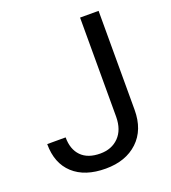

<svg xmlns="http://www.w3.org/2000/svg" viewBox="-132 -809 817 918"><g transform="rotate(-20 276.0 -350.5)"><path d="M380.4 -710.9H474.6V-207.5Q474.6 -105.5 413.3 -47.9Q352.1 9.8 250 9.8Q144 9.8 85 -44.4Q25.9 -98.6 25.9 -196.3H119.6Q119.6 -135.3 153.1 -101.1Q186.5 -66.9 250 -66.9Q308.1 -66.9 344 -103.5Q379.9 -140.1 380.4 -206.1Z"/></g></svg>

Font: Vazir FD
Style: Regular-FD
Weight: 400
Designer: Saber Rastikerdar
Foundry: Saber Rastikerdar
Version: Version 30.0.0